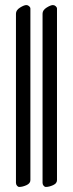

<svg xmlns="http://www.w3.org/2000/svg" viewBox="-20 -724 288 758"><path d="M43 -2V-670Q43 -684 59 -694Q75 -704 84 -704Q90 -704 95 -699.5Q100 -695 100 -690V-13Q100 0 84.5 7Q69 14 56 14Q51 14 47 9Q43 4 43 -2ZM148 -2V-670Q148 -684 164 -694Q180 -704 189 -704Q195 -704 200 -699.5Q205 -695 205 -690V-13Q205 0 189.5 7Q174 14 161 14Q156 14 152 9Q148 4 148 -2Z"/></svg>

Font: EB Garamond Medium
Style: Regular
Weight: 500
Designer: Georg Duffner and Octavio Pardo
Foundry: Georg Duffner
Version: Version 1.000